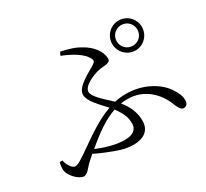

<svg xmlns="http://www.w3.org/2000/svg" viewBox="-149 -973 1298 1208"><g transform="rotate(-30 500.0 -368.5)"><path d="M821 -699C863 -699 896 -666 896 -624C896 -582 863 -549 821 -549C779 -549 746 -582 746 -624C746 -666 779 -699 821 -699ZM821 -515C881 -515 929 -564 929 -624C929 -683 881 -732 821 -732C761 -732 713 -683 713 -624C713 -564 761 -515 821 -515ZM572 -130C572 -87 544 -61 479 -61C415 -61 344 -84 284 -108C369 -180 443 -233 520 -259C558 -208 572 -169 572 -130ZM394 -722C468 -693 530 -655 553 -612C563 -594 562 -585 543 -572C503 -545 394 -497 394 -439C394 -390 453 -336 498 -285C400 -251 311 -185 213 -117C159 -81 144 -73 129 -73C108 -73 84 -106 75 -146L55 -145C51 -129 49 -114 49 -97C49 -48 112 9 143 9C173 9 186 -23 223 -56L259 -88C309 -63 354 -46 392 -32C437 -15 476 -7 514 -7C586 -7 637 -40 637 -110C637 -166 619 -217 574 -272C590 -275 606 -276 622 -276C742 -276 822 -195 857 -106C869 -75 882 -49 902 -49C925 -49 935 -67 935 -88C935 -116 925 -144 899 -182C857 -245 758 -309 632 -309C603 -309 575 -306 548 -300C503 -343 433 -399 433 -437C433 -480 518 -515 560 -524C600 -532 645 -525 645 -556C645 -612 601 -665 544 -697C502 -723 456 -735 405 -746Z"/></g></svg>

Font: Noto Serif CJK JP
Style: Regular
Weight: 400
Designer: Ryoko NISHIZUKA 西塚涼子 (kana & ideographs); Frank Grießhammer (Latin, Greek & Cyrillic); Wenlong ZHANG 张文龙 (bopomofo); San
Foundry: Adobe Systems Incorporated
Version: Version 1.000;PS 1;hotconv 16.6.53;makeotf.lib2.5.65590